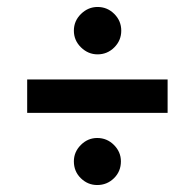

<svg xmlns="http://www.w3.org/2000/svg" viewBox="-20 -570 558 551"><path d="M192 -107Q192 -134 212 -154Q232 -174 259 -174Q287 -174 307 -154Q327 -134 327 -107Q327 -78 307 -58.5Q287 -39 259 -39Q232 -39 212 -58.5Q192 -78 192 -107ZM58 -246V-342H461V-246ZM192 -482Q192 -510 212.5 -530Q233 -550 260 -550Q288 -550 308 -530Q328 -510 328 -482Q328 -454 308 -434Q288 -414 260 -414Q233 -414 212.5 -434Q192 -454 192 -482Z"/></svg>

Font: Rising Sun SemiBold
Style: Regular
Weight: 600
Designer: Matt McInerney, Pablo Impallari, Rodrigo Fuenzalida (Raleway font), Stephen Hutchings (Greek), Cristiano Sobral (main ch
Foundry: The Rising Sun Project Authors
Version: Version 4.327; ttfautohint (v1.8.4.7-5d5b-dirty)